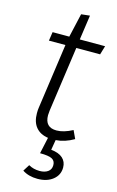

<svg xmlns="http://www.w3.org/2000/svg" viewBox="-133 -708 605 989"><g transform="rotate(15 169.5 -214.0)"><path d="M144 -129Q142 -111 142 -104Q142 -39 204 -39Q242 -39 289 -64L309 -21Q261 7 213 10L204 64Q245 68 266 87Q287 106 287 137Q287 177 255.5 202Q224 227 174 227Q126 227 93 205L115 170Q141 185 174 185Q201 185 218 173Q235 161 235 138Q235 115 217 105.5Q199 96 153 96L172 9Q130 3 107 -24.5Q84 -52 84 -99Q84 -118 86 -129L135 -476H47L54 -523H143L172 -650L218 -655L199 -523H334L320 -476H193Z"/></g></svg>

Font: Fira Sans Light
Style: Italic
Weight: 300
Italic angle: -8°
Designer: bBox Type GmbH & Carrois Corporate GbR & Edenspiekermann AG
Foundry: bBox Type GmbH & Carrois Corporate GbR & Edenspiekermann AG
Version: Version 4.301